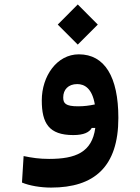

<svg xmlns="http://www.w3.org/2000/svg" viewBox="-20 -598 626 857"><path d="M208 239.3C400.4 239.3 508.3 147 508.3 -71.8C508.3 -254.9 447.3 -355.5 332 -355.5C233.9 -355.5 166.5 -258.3 166.5 -149.9C166.5 -47.9 198.2 4.9 307.1 4.9C354 4.9 378.4 -7.3 389.6 -26.9H405.3C390.6 82 317.4 111.3 199.2 111.3C155.3 111.3 123.5 106.4 85.4 98.6L78.1 216.8C111.8 231 161.6 239.3 208 239.3ZM327.1 -398.9 416.5 -488.3 327.1 -578.1 237.8 -488.3ZM403.3 -131.8C377.9 -126.5 355.5 -123.5 328.6 -123.5C272.5 -123.5 262.2 -136.7 262.2 -163.1C262.2 -197.8 284.7 -222.7 324.7 -222.7C357.4 -222.7 391.1 -203.6 403.3 -131.8Z"/></svg>

Font: Cascadia Code
Style: Bold
Weight: 700
Monospace: yes
Designer: Aaron Bell
Foundry: Saja Typeworks
Version: Version 2404.023